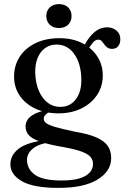

<svg xmlns="http://www.w3.org/2000/svg" viewBox="-20 -663 606 935"><path d="M346 -21.5Q283.5 -34.5 250.5 -44.2Q217.5 -54 205.2 -63.2Q193 -72.5 193 -84.5Q193 -95.5 202 -104.8Q211 -114 227 -122L214.5 -128Q172.5 -120.5 148.2 -108Q124 -95.5 114.2 -80Q104.5 -64.5 104.5 -47.5Q104.5 -23.5 119.5 -5.8Q134.5 12 174.5 26.2Q214.5 40.5 290 53.5Q345.5 63.5 376.8 75Q408 86.5 420.5 101Q433 115.5 433 135Q433 160 416 178.2Q399 196.5 365.5 206.2Q332 216 281 216Q188.5 216 150 188Q111.5 160 111.5 115Q111.5 85 139.5 61.2Q167.5 37.5 222.5 30.5L210.5 17.5Q112 29.5 71.2 61Q30.5 92.5 30.5 137.5Q30.5 187 86.8 219.5Q143 252 265 252Q389 252 455.2 211.2Q521.5 170.5 521.5 106.5Q521.5 72.5 505 48Q488.5 23.5 450 6.5Q411.5 -10.5 346 -21.5ZM377 -421.5 404.5 -415Q420 -440.5 432 -455.2Q444 -470 459 -470Q468.5 -470 475 -463Q481.5 -456 487.5 -447.2Q493.5 -438.5 502.5 -431.8Q511.5 -425 526 -425Q545 -425 555.5 -438Q566 -451 566 -472.5Q566 -498.5 547.2 -514.2Q528.5 -530 501 -530Q468.5 -530 441.8 -508Q415 -486 393 -446.5ZM480.5 -296Q480.5 -346.5 454.2 -387.5Q428 -428.5 380.8 -452.8Q333.5 -477 269.5 -477Q203 -477 153.2 -453Q103.5 -429 76 -386.8Q48.5 -344.5 48.5 -289.5Q48.5 -238.5 75.5 -198Q102.5 -157.5 151.5 -134.2Q200.5 -111 265.5 -111Q327.5 -111 376 -134.8Q424.5 -158.5 452.5 -200.2Q480.5 -242 480.5 -296ZM253.5 -446Q308 -446.5 341 -400.8Q374 -355 376 -281Q378 -218.5 350.2 -180.8Q322.5 -143 274.5 -142.5Q239.5 -142 212.2 -162.8Q185 -183.5 169 -221Q153 -258.5 151.5 -309Q150.5 -349 162.8 -379.8Q175 -410.5 198.5 -428Q222 -445.5 253.5 -446ZM267 -526.5Q239 -526.5 222.2 -542.8Q205.5 -559 205.5 -585Q205.5 -610.5 222.2 -626.8Q239 -643 267 -643Q295.5 -643 312 -626.8Q328.5 -610.5 328.5 -585Q328.5 -559 312 -542.8Q295.5 -526.5 267 -526.5Z"/></svg>

Font: Fraunces 24pt
Style: Regular
Weight: 400
Version: Version 1.000;[b76b70a41]